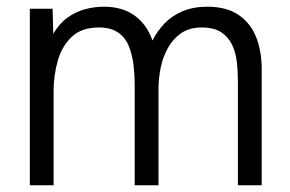

<svg xmlns="http://www.w3.org/2000/svg" viewBox="-20 -553 866 573"><path d="M69 0V-527H137L139 -452Q157 -483 181.5 -500.5Q206 -518 234 -525.5Q262 -533 290 -533Q346 -533 382.5 -506Q419 -479 435 -432Q449 -460 471 -483Q493 -506 525 -519.5Q557 -533 598 -533Q656 -533 692 -508.5Q728 -484 744.5 -442Q761 -400 761 -347V0H690V-309Q690 -338 687 -366.5Q684 -395 673 -418.5Q662 -442 640.5 -456.5Q619 -471 582 -471Q546 -471 521.5 -454.5Q497 -438 481.5 -410.5Q466 -383 459.5 -350.5Q453 -318 453 -287V0H382V-302Q382 -329 378.5 -358.5Q375 -388 365 -414Q355 -440 333 -455.5Q311 -471 275 -471Q223 -471 193.5 -442.5Q164 -414 152 -370.5Q140 -327 140 -282V0Z"/></svg>

Font: Onest Light
Style: Regular
Weight: 300
Designer: Dmitri Voloshin, Andrey Kudryavtsev
Foundry: Dmitri Voloshin, Andrey Kudryavtsev
Version: Version 1.000;gftools[0.9.33]